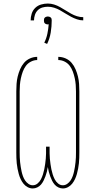

<svg xmlns="http://www.w3.org/2000/svg" viewBox="-20 -1056 540 1084"><path d="M165 8Q150 8 136 0.5Q122 -7 112.5 -19Q103 -31 96.5 -45Q90 -59 86 -73.5Q82 -88 79 -103.5Q76 -119 74.5 -134Q73 -149 72.5 -164.5Q72 -180 72 -195V-540Q72 -561 73.5 -582.5Q75 -604 80 -624.5Q85 -645 93.5 -665Q102 -685 115.5 -701Q129 -717 149 -726Q169 -735 190 -735V-717Q172 -717 154.5 -708Q137 -699 126 -684Q115 -669 108.5 -651Q102 -633 98 -614.5Q94 -596 92.5 -577.5Q91 -559 91 -540V-195Q91 -181 91.5 -167.5Q92 -154 93.5 -140.5Q95 -127 97 -114Q99 -101 102 -87.5Q105 -74 109.5 -61.5Q114 -49 121.5 -37.5Q129 -26 140.5 -18Q152 -10 165 -10Q180 -10 192 -20Q204 -30 211 -43.5Q218 -57 222.5 -71.5Q227 -86 230 -100.5Q233 -115 235 -130Q237 -145 238.5 -160Q240 -175 240 -190Q240 -205 240 -221V-228H260V-221Q260 -205 260 -190Q260 -175 261.5 -160Q263 -145 265 -130Q267 -115 270 -100.5Q273 -86 277.5 -71.5Q282 -57 289 -43.5Q296 -30 308 -20Q320 -10 335 -10Q348 -10 359.5 -18Q371 -26 378.5 -37.5Q386 -49 390.5 -61.5Q395 -74 398 -87.5Q401 -101 403 -114Q405 -127 406.5 -140.5Q408 -154 408.5 -167.5Q409 -181 409 -195V-540Q409 -559 407.5 -577.5Q406 -596 402 -614.5Q398 -633 391.5 -651Q385 -669 374 -684Q363 -699 345.5 -708Q328 -717 309 -717V-735Q331 -735 351 -726Q371 -717 384.5 -701Q398 -685 406.5 -665Q415 -645 420 -624.5Q425 -604 426.5 -582.5Q428 -561 428 -540V-195Q428 -180 427.5 -164.5Q427 -149 425.5 -134Q424 -119 421 -103.5Q418 -88 414 -73.5Q410 -59 403.5 -45Q397 -31 387.5 -19Q378 -7 364 0.5Q350 8 335 8Q322 8 309.5 2Q297 -4 288.5 -14Q280 -24 274 -36Q268 -48 263.5 -60.5Q259 -73 255.5 -86Q252 -99 250 -113Q248 -99 244.5 -86Q241 -73 236.5 -60.5Q232 -48 226 -36Q220 -24 211.5 -14Q203 -4 190.5 2Q178 8 165 8ZM450 -941Q432 -941 414.5 -947Q397 -953 381 -961.5Q365 -970 350 -979.5Q335 -989 319 -998Q303 -1007 285.5 -1012.5Q268 -1018 250 -1018Q234 -1018 219 -1013.5Q204 -1009 193 -998Q182 -987 177 -971.5Q172 -956 172 -941H153Q153 -960 159 -979Q165 -998 179 -1011.5Q193 -1025 212 -1030.5Q231 -1036 250 -1036Q268 -1036 285.5 -1030.5Q303 -1025 319 -1016Q335 -1007 350 -997.5Q365 -988 381 -979Q397 -970 414.5 -964.5Q432 -959 450 -959ZM246 -808 230 -815Q242 -839 247.5 -865.5Q253 -892 255 -919Q253 -919 252 -918.5Q251 -918 250 -918Q246 -918 241.5 -919.5Q237 -921 233.5 -924Q230 -927 229 -931.5Q228 -936 228 -941Q228 -945 229 -949.5Q230 -954 233.5 -957Q237 -960 241.5 -961.5Q246 -963 250 -963Q254 -963 258.5 -961.5Q263 -960 266.5 -957Q270 -954 271 -949.5Q272 -945 272 -941Q272 -907 266.5 -873Q261 -839 246 -808Z"/></svg>

Font: Iosevka Thin
Style: Regular
Weight: 100
Monospace: yes
Designer: Belleve Invis
Foundry: Belleve Invis
Version: Version 32.5.0; ttfautohint (v1.8.4)